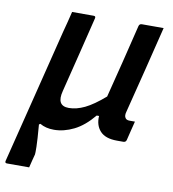

<svg xmlns="http://www.w3.org/2000/svg" viewBox="-110 -606 792 878"><g transform="rotate(10 286.0 -167.0)"><path d="M254 -534Q265 -534 262 -523L220 -352Q209 -307 197.5 -261.5Q186 -216 175 -171Q156 -99 215 -99Q250 -99 288.5 -117.5Q327 -136 379 -181Q401 -266 422 -351.5Q443 -437 464 -523Q467 -534 478 -534H579Q554 -433 529 -331.5Q504 -230 478 -129Q472 -109 479 -99Q484 -90 499 -90H524Q519 -68 513 -46Q507 -24 502 -1Q499 10 488 10H458Q404 10 379.5 -17Q355 -44 358 -87H347Q304 -35 257.5 -12Q211 11 165 11Q127 11 100 -5L94 -1Q100 71 100.5 101.5Q101 132 100 137Q95 156 92 167.5Q89 179 84 200H-19Q-30 200 -27 189Q-5 100 14.5 23Q34 -54 56 -143Q74 -216 92.5 -289.5Q111 -363 129 -436Q136 -461 142 -485.5Q148 -510 154 -534Z"/></g></svg>

Font: Recursive Mn Lnr St Med
Style: Italic
Weight: 500
Italic angle: -15°
Monospace: yes
Version: Version 1.079;hotconv 1.0.112;makeotfexe 2.5.65598; ttfautoh